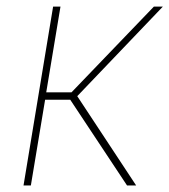

<svg xmlns="http://www.w3.org/2000/svg" viewBox="-20 -566 517 586"><path d="M51.8 0 142.1 -545.9H164.6L121.1 -284.2H198.2L449.7 -545.9H477.1L215.8 -272.5L395.5 0H367.7L194.3 -261.7H117.7L74.2 0Z"/></svg>

Font: Inter Thin
Style: Italic
Weight: 250
Italic angle: -9.3988°
Designer: Rasmus Andersson
Foundry: rsms
Version: Version 4.001;git-66647c0bb